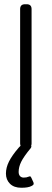

<svg xmlns="http://www.w3.org/2000/svg" viewBox="-20 -700 244 906"><path d="M139 167Q139 173 128 178Q113 186 81 186Q46 186 27 167Q8 148 8 119Q8 91 22.5 62Q37 33 69 -4Q77 -12 77 -12Q75 -18 75 -23V-657Q75 -680 98 -680H106Q129 -680 129 -657V-23Q129 -18 127 -12Q128 -11 128 -8Q128 -6 125 -1Q92 39 80 63.5Q68 88 68 111Q68 124 74.5 131Q81 138 92 138Q106 138 114 134Q120 132 121 132Q125 132 128 139L138 161Q139 163 139 167Z"/></svg>

Font: Mitr ExtraLight
Style: Regular
Weight: 250
Designer: Thanarat Vachiruckul
Foundry: Cadson Demak Co.,Ltd.
Version: Version 1.000